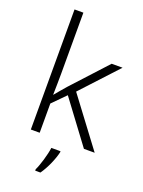

<svg xmlns="http://www.w3.org/2000/svg" viewBox="-178 -892 851 1142"><g transform="rotate(20 247.0 -320.5)"><path d="M144 -425V-811H88V-51H144V-236L225 -318L424 -51H492L264 -355L475 -583H406L204 -363C184 -341 161 -312 143 -291H142C143 -335 144 -383 144 -425ZM298 17V10H240C235 53 212 129 196 161V170H229C261 125 288 61 298 17Z"/></g></svg>

Font: Noto Sans Tamil UI Light
Style: Regular
Weight: 300
Designer: Jelle Bosma - Monotype Design Team
Foundry: Monotype Imaging Inc.
Version: Version 2.004